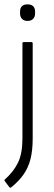

<svg xmlns="http://www.w3.org/2000/svg" viewBox="-23 -675 250 881"><path d="M28 185Q24 188 20 184L-1 156Q-5 152 0 148Q41 111 60.5 69.5Q80 28 80 -41V-476Q80 -482 86 -482H121Q127 -482 127 -476V-40Q127 15 117 54.5Q107 94 85.5 125Q64 156 28 185ZM103 -579Q87 -579 78 -588.5Q69 -598 69 -613V-621Q69 -655 103 -655Q138 -655 138 -621V-613Q138 -598 129 -588.5Q120 -579 103 -579Z"/></svg>

Font: Sofia Sans Semi Condensed Light
Style: Regular
Weight: 300
Designer: Botio Nikoltchev, Ani Petrova
Foundry: lettersoup
Version: Version 4.100; ttfautohint (v1.8.4.7-5d5b)